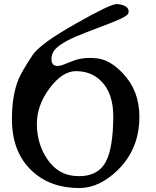

<svg xmlns="http://www.w3.org/2000/svg" viewBox="-20 -930 773 951"><path d="M39.1 -339.8Q39.1 -458 71.8 -537.6Q88.4 -577.6 142.1 -658.2Q180.7 -714.8 359.9 -815.4Q526.4 -909.7 557.1 -909.7Q580.1 -909.7 598.6 -900.1Q617.2 -890.6 617.2 -874Q617.2 -868.7 614.7 -862.3Q608.4 -846.7 520.5 -813Q379.9 -759.8 354.5 -748.5Q260.7 -707 242.7 -670.4Q234.9 -655.3 234.9 -636.7Q234.9 -603.5 265.1 -603.5Q279.3 -603.5 299.3 -611.8Q346.7 -630.9 350.6 -631.8Q385.7 -643.1 423.8 -643.1Q442.9 -643.1 462.9 -640.6Q525.9 -632.8 587.9 -567.4Q670.4 -481.9 670.4 -351.6Q670.4 -193.4 564.5 -88.9Q472.7 1.5 372.6 1.5Q229.5 1.5 138.2 -83.5Q39.1 -176.3 39.1 -339.8ZM541 -349.6Q542 -466.8 481.9 -527.3Q432.6 -577.6 356 -577.6Q289.1 -577.6 225.6 -492.9Q162.1 -408.2 162.6 -314.5Q163.6 -217.8 212.4 -144.5Q270 -57.1 370.1 -57.6Q379.4 -57.6 389.2 -58.1Q468.8 -64.5 502.9 -126.5Q540 -193.4 541 -349.6Z"/></svg>

Font: Accordance
Style: Regular
Weight: 400
Version: Version 1.1 (build May 11, 2018) Miklal Software Solutions, 